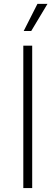

<svg xmlns="http://www.w3.org/2000/svg" viewBox="-20 -961 284 981"><path d="M144.5 -727.5V0H99.1V-727.5ZM101.1 -802.7 171.4 -941.4H222.7L139.6 -802.7Z"/></svg>

Font: Inter 18pt ExtraLight
Style: Regular
Weight: 250
Designer: Rasmus Andersson
Foundry: rsms
Version: Version 4.001;git-66647c0bb